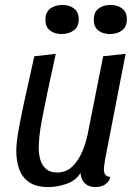

<svg xmlns="http://www.w3.org/2000/svg" viewBox="-20 -738 559 778"><path d="M176 20Q126 20 97.5 0Q69 -20 57.5 -53.5Q46 -87 46 -126Q46 -157 54 -204Q62 -251 78 -325Q94 -399 119 -510L206 -520Q184 -420 170.5 -355.5Q157 -291 149.5 -250.5Q142 -210 139.5 -184.5Q137 -159 137 -137Q137 -113 143.5 -90.5Q150 -68 166.5 -53.5Q183 -39 211 -39Q249 -39 274.5 -64.5Q300 -90 315.5 -129Q331 -168 338 -208L398 -510L489 -520L406 -93Q405 -84 403 -72Q401 -60 401 -51Q401 -37 407.5 -29.5Q414 -22 427 -21Q424 -7 415 2Q406 11 394 15.5Q382 20 367 20Q340 20 324.5 5.5Q309 -9 306 -37Q287 -6 249.5 7Q212 20 176 20ZM229 -600Q201 -600 182.5 -614.5Q164 -629 164 -658Q164 -689 184 -703.5Q204 -718 232 -718Q261 -718 280 -703.5Q299 -689 299 -660Q299 -629 278.5 -614.5Q258 -600 229 -600ZM425 -600Q397 -600 378.5 -614.5Q360 -629 360 -658Q360 -689 379.5 -703.5Q399 -718 427 -718Q456 -718 475 -703.5Q494 -689 494 -660Q494 -629 474 -614.5Q454 -600 425 -600Z"/></svg>

Font: Sansita Swashed Light Light
Style: Regular
Weight: 300
Version: Version 1.003